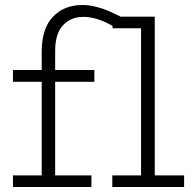

<svg xmlns="http://www.w3.org/2000/svg" viewBox="-20 -753 783 773"><path d="M603 -46.9H721.2V0H432.1V-46.9H547.9V-639.2H433.1V-648.9Q369.1 -685.1 315.9 -685.1Q265.6 -685.1 233.9 -651.6Q202.1 -618.2 202.1 -547.9V-471.2H359.9V-423.8H202.1V-46.9H348.1V0H32.2V-46.9H147.9V-423.8H32.2V-471.2H147.9V-544.9Q147.9 -637.7 192.9 -685.3Q237.8 -732.9 312 -732.9Q339.4 -732.9 368.9 -725.1Q398.4 -717.3 417.2 -709Q436 -700.7 465.8 -686H603Z"/></svg>

Font: BioRhyme Light
Style: Regular
Weight: 300
Designer: Aoife Mooney
Foundry: Aoife Mooney Type
Version: Version 1.500;PS 001.500;hotconv 1.0.88;makeotf.lib2.5.64775